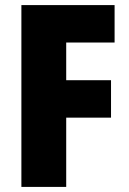

<svg xmlns="http://www.w3.org/2000/svg" viewBox="-20 -734 507 754"><path d="M240 0H64V-714H430V-567H240V-419H416V-272H240Z"/></svg>

Font: Noto Sans Gujarati Condensed Black
Style: Regular
Weight: 900
Width: 3
Designer: Jelle Bosma - Monotype Design Team, Universal Thirst
Foundry: Monotype Imaging Inc.
Version: Version 2.106; ttfautohint (v1.8.4.7-5d5b)